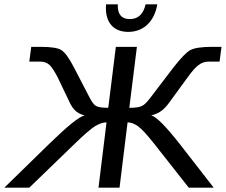

<svg xmlns="http://www.w3.org/2000/svg" viewBox="-26 -865 1041 885"><path d="M473 -368C445 -368 426 -371 416 -377C407 -382 397 -396 386 -417L314 -556C292 -598 273 -624 257 -634C242 -644 210 -649 163 -649H118L109 -581H160C177 -581 191 -576 203 -565C214 -554 226 -535 239 -510L289 -406C306 -368 321 -344 364 -333C338 -327 284 -283 201 -202L-6 0H109L318 -202C362 -245 394 -272 413 -284C432 -295 450 -301 465 -301L428 0H525L562 -301C577 -301 593 -295 609 -284C626 -272 651 -245 685 -202L844 0H959L802 -202C738 -283 695 -327 671 -333C716 -344 737 -367 764 -406L840 -510C858 -535 874 -554 889 -565C903 -576 919 -581 935 -581H986L995 -649H950C902 -649 870 -644 851 -634C833 -624 808 -598 775 -556L669 -417C653 -396 640 -382 629 -377C619 -371 599 -368 570 -368L605 -649H508ZM699 -845H645C635 -800 611 -777 572 -777C534 -777 515 -800 517 -845H463C456 -771 490 -718 565 -718C640 -718 687 -771 699 -845Z"/></svg>

Font: Gamestation Text
Style: Italic
Weight: 400
Designer: Jonas Hecksher
Foundry: Jonas Hecksher, Playtypeª, e-types AS
Version: Version 1.003